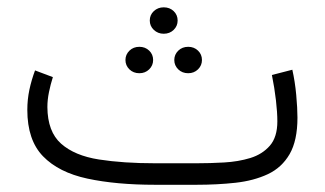

<svg xmlns="http://www.w3.org/2000/svg" viewBox="-20 -512 900 532"><path d="M523.9 0H410.2Q301.8 0 222.2 -17.1Q142.6 -34.2 99.1 -79.1Q55.7 -124 55.7 -207.5Q55.7 -236.3 61.5 -263.7Q67.4 -291 77.1 -316.9L126.5 -298.3Q120.1 -278.3 115.7 -256.8Q111.3 -235.4 111.3 -215.3Q111.8 -147 149.4 -113.8Q187 -80.6 254.2 -70.1Q321.3 -59.6 410.2 -59.6H524.4Q561.5 -59.6 600.8 -61.8Q640.1 -64 673.6 -74.2Q707 -84.5 727.8 -108.4Q748.5 -132.3 748.5 -175.8Q748.5 -200.2 744.6 -234.1Q740.7 -268.1 733.4 -304.2L790 -318.8Q797.4 -286.1 800.8 -249Q804.2 -211.9 804.2 -186Q804.2 -122.6 782.5 -85Q760.7 -47.4 721.9 -29.3Q683.1 -11.2 632.6 -5.6Q582 0 523.9 0ZM395 -455.1Q395 -470.7 406.2 -481.2Q417.5 -491.7 433.6 -491.7Q450.2 -491.7 461.2 -481.2Q472.2 -470.7 472.2 -455.1Q472.2 -439.9 461.2 -429.2Q450.2 -418.5 433.6 -418.5Q417.5 -418.5 406.2 -429.2Q395 -439.9 395 -455.1ZM462.9 -345.7Q462.9 -360.8 473.9 -371.6Q484.9 -382.3 501.5 -382.3Q517.6 -382.3 528.6 -371.8Q539.6 -361.3 539.6 -345.7Q539.6 -330.6 528.6 -319.8Q517.6 -309.1 501.5 -309.1Q484.9 -309.1 473.9 -319.8Q462.9 -330.6 462.9 -345.7ZM327.6 -345.7Q327.6 -360.8 338.6 -371.6Q349.6 -382.3 366.2 -382.3Q382.3 -382.3 393.3 -371.8Q404.3 -361.3 404.3 -345.7Q404.3 -330.6 393.3 -319.8Q382.3 -309.1 366.2 -309.1Q349.6 -309.1 338.6 -319.8Q327.6 -330.6 327.6 -345.7Z"/></svg>

Font: Vazirmatn RD UI ExtraLight
Style: Regular
Weight: 200
Designer: Saber Rastikerdar
Foundry: Saber Rastikerdar
Version: Version 33.003